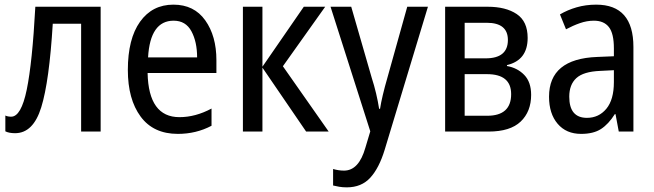

<svg xmlns="http://www.w3.org/2000/svg" viewBox="-20 -566 2813 826"><path d="M413 -537H132Q119 -296 95 -180Q71 -64 28 -64Q13 -64 3 -69V-1Q19 7 45 7Q123 7 157.5 -104.5Q192 -216 207 -464H329V0H413Z M530 -265Q530 -139 585 -64.5Q640 10 745 10Q824 10 890 -25V-99Q821 -62 752 -62Q619 -62 615 -252H911V-307Q911 -411 863 -478.5Q815 -546 726 -546Q635 -546 582.5 -472.5Q530 -399 530 -265ZM828 -319H617Q626 -477 727 -477Q779 -477 803.5 -431.5Q828 -386 828 -319Z M1109 -279V-537H1025V0H1109V-275L1297 0H1394L1197 -281L1379 -537H1287Z M1573 -1 1552 69Q1524 168 1460 168Q1437 168 1413 161V232Q1425 235 1439.5 237.5Q1454 240 1472 240Q1535 240 1573 198.5Q1611 157 1635 78L1821 -537H1732L1647 -233Q1623 -150 1615 -98H1611Q1606 -130 1598 -164Q1590 -198 1579 -232L1491 -537H1402Z M2078 -537H1895V0H2082Q2175 0 2220 -43Q2265 -86 2265 -158Q2265 -213 2235.5 -243.5Q2206 -274 2161 -282V-286Q2250 -307 2250 -403Q2250 -474 2203 -505.5Q2156 -537 2078 -537ZM2069 -315H1979V-468H2074Q2165 -468 2165 -394Q2165 -315 2069 -315ZM2076 -68H1979V-247H2075Q2179 -247 2179 -161Q2179 -68 2076 -68Z M2621 -213Q2621 -137 2588.5 -98Q2556 -59 2505 -59Q2429 -59 2429 -150Q2429 -202 2459.5 -230Q2490 -258 2562 -261L2621 -264ZM2389 -504 2415 -440Q2445 -456 2475 -466.5Q2505 -477 2535 -477Q2578 -477 2599.5 -449.5Q2621 -422 2621 -358V-324L2549 -321Q2342 -313 2342 -150Q2342 -77 2379 -33.5Q2416 10 2480 10Q2533 10 2565.5 -11Q2598 -32 2625 -75H2628L2642 0H2705V-364Q2705 -546 2545 -546Q2500 -546 2460.5 -534.5Q2421 -523 2389 -504Z"/></svg>

Font: Noto Sans Display SemiCondensed
Style: Regular
Weight: 400
Width: 4
Designer: Monotype Design team
Foundry: Monotype Imaging Inc.
Version: 1.000